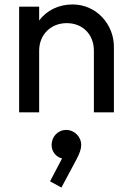

<svg xmlns="http://www.w3.org/2000/svg" viewBox="-20 -505 588 863"><path d="M66 0H156V-277C156 -349 208 -401 280 -401C352 -401 402 -350 402 -277V0H492V-295C492 -394 415 -485 306 -485C243 -485 190 -458 156 -413V-475H66ZM256 338 323 213C340 181 345 162 345 147C345 109 314 79 278 79C240 79 212 109 212 147C212 178 234 202 259 207L205 310Z"/></svg>

Font: Outfit
Style: Regular
Weight: 400
Designer: Rodrigo Fuenzalida
Foundry: fragTYPE
Version: Version 1.100;gftools[0.9.27]